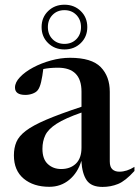

<svg xmlns="http://www.w3.org/2000/svg" viewBox="-20 -762 576 794"><path d="M536 -55Q498.5 -13.5 468.2 -1.2Q438 11 404 11Q357.5 11 338.5 -16.5Q319.5 -44 316.5 -97Q301.5 -47.5 266.5 -18.5Q231.5 10.5 184 10.5Q118.5 10.5 78 -23.2Q37.5 -57 37.5 -119.5Q37.5 -150.5 47.8 -174.8Q58 -199 86.8 -221Q115.5 -243 171 -266.8Q226.5 -290.5 317 -320.5V-383Q317 -482 219.5 -482Q185.5 -482 159 -476.5Q155.5 -446.5 150 -423Q144.5 -399.5 136 -389Q129 -380 114.8 -374.8Q100.5 -369.5 85 -369.5Q42 -369.5 42 -400Q42 -421.5 62.8 -443.2Q83.5 -465 117.2 -483Q151 -501 191 -512Q231 -523 269.5 -523Q359 -523 396.5 -484.5Q434 -446 434 -382.5V-94.5Q434 -71.5 444.8 -61.8Q455.5 -52 473.5 -52Q504.5 -52 536 -72ZM155.5 -146.5Q155.5 -104 177.8 -83.5Q200 -63 233 -63Q270.5 -63 293.8 -85.2Q317 -107.5 317 -151.5V-296.5Q248.5 -272.5 214 -250.2Q179.5 -228 167.5 -203Q155.5 -178 155.5 -146.5ZM246.5 -742.5Q287 -742.5 314 -716.2Q341 -690 341 -650Q341 -610 314 -583.8Q287 -557.5 246.5 -557.5Q206 -557.5 179 -583.8Q152 -610 152 -650Q152 -690 179 -716.2Q206 -742.5 246.5 -742.5ZM246.5 -580.5Q276.5 -580.5 295.8 -600Q315 -619.5 315 -650Q315 -680.5 295.8 -700.2Q276.5 -720 246.5 -720Q216.5 -720 197.2 -700.2Q178 -680.5 178 -650Q178 -619.5 197.2 -600Q216.5 -580.5 246.5 -580.5Z"/></svg>

Font: Newsreader Display Medium
Style: Regular
Weight: 500
Designer: Hugues Gentile
Foundry: Production Type
Version: Version 1.001